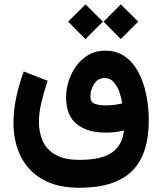

<svg xmlns="http://www.w3.org/2000/svg" viewBox="-20 -656 752 891"><path d="M540.5 -635.7 621.6 -555.7 540.5 -474.6 460.4 -555.7ZM376.5 -635.7 457.5 -555.7 376.5 -474.6 296.4 -555.7ZM349.1 215.3Q244.1 215.3 176 175.5Q107.9 135.7 75.2 67.4Q42.5 -1 42.5 -85.9Q42.5 -142.6 55.2 -203.4Q67.9 -264.2 90.3 -324.2L201.2 -281.2Q184.1 -231 172.4 -182.1Q160.6 -133.3 160.6 -89.8Q160.6 -42 178.2 -2Q195.8 38.1 237.1 62Q278.3 85.9 349.1 85.9Q451.7 85.9 500.2 51.3Q548.8 16.6 555.2 -50.3Q536.1 -45.9 515.4 -43.2Q494.6 -40.5 471.7 -40.5Q384.8 -40.5 335.7 -80.6Q286.6 -120.6 286.6 -204.6Q286.6 -240.7 298.3 -278.6Q310.1 -316.4 333 -348.6Q356 -380.9 389.6 -400.9Q423.3 -420.9 467.3 -420.9Q522 -420.9 560.5 -393.3Q599.1 -365.7 623.3 -319.1Q647.5 -272.5 658.9 -215.1Q670.4 -157.7 670.4 -98.1Q670.4 62 591.6 138.7Q512.7 215.3 349.1 215.3ZM469.2 -167Q510.3 -167 547.4 -176.3Q543.5 -201.7 533.9 -229Q524.4 -256.3 507.8 -275.1Q491.2 -293.9 466.3 -293.9Q433.6 -293.9 416.5 -266.1Q399.4 -238.3 399.4 -209.5Q399.4 -182.1 419.2 -174.6Q439 -167 469.2 -167Z"/></svg>

Font: Vazirmatn UI NL
Style: Bold
Weight: 700
Designer: Saber Rastikerdar
Foundry: Saber Rastikerdar
Version: Version 33.003